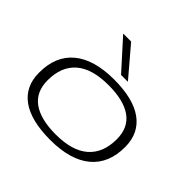

<svg xmlns="http://www.w3.org/2000/svg" viewBox="-189 -996 1211 1211"><g transform="rotate(45 416.5 -390.0)"><path d="M408 10Q236 10 147 -54Q58 -118 58 -240Q57 -388 151 -466.5Q245 -545 424 -545Q595 -545 684 -480.5Q773 -416 774 -295Q775 -147 681 -68.5Q587 10 408 10ZM408 -39Q554 -39 628 -103.5Q702 -168 702 -290Q702 -393 631 -444Q560 -495 424 -495Q277 -495 203.5 -431Q130 -367 130 -245Q130 -142 201 -90.5Q272 -39 408 -39ZM434 -596 259 -790H330L495 -596Z"/></g></svg>

Font: Georama ExtraExtended Light
Style: Italic
Weight: 300
Width: 8
Italic angle: -9°
Designer: Jean-Baptiste Levee
Foundry: Production Type
Version: Version 1.000